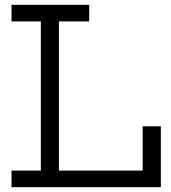

<svg xmlns="http://www.w3.org/2000/svg" viewBox="-20 -772 706 792"><path d="M27.6 -683.6V-752H348V-683.6H223.1V-68.4H598.4V0H27.6V-68.4H148.5V-683.6ZM643.5 -250.9V0H568.5V-250.9Z"/></svg>

Font: Hepta Slab ExtraLight
Style: Regular
Weight: 200
Designer: Michael LaGattuta
Foundry: Michael LaGattuta
Version: Version 1.100